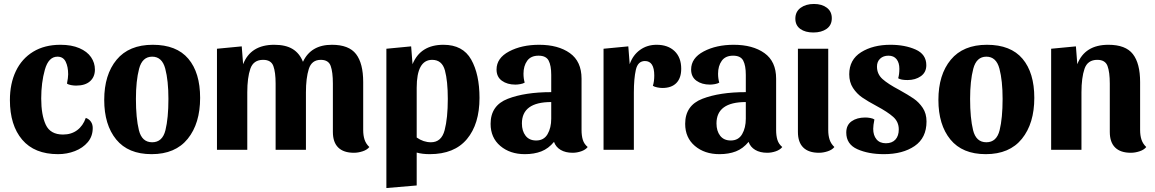

<svg xmlns="http://www.w3.org/2000/svg" viewBox="-20 -756 5830 969"><path d="M188 -259Q188 -176 211 -126.5Q234 -77 298 -77Q340 -77 369.5 -99Q399 -121 413 -161Q430 -155 439 -141.5Q448 -128 448 -110Q448 -68 423 -38.5Q398 -9 358 6.5Q318 22 273 22Q154 22 92 -51Q30 -124 30 -251Q30 -334 60 -397Q90 -460 147.5 -495Q205 -530 285 -530Q341 -530 380.5 -513Q420 -496 439.5 -467.5Q459 -439 459 -405Q459 -368 434.5 -346Q410 -324 364 -324Q352 -324 338.5 -326.5Q325 -329 318 -334Q324 -364 324 -381Q324 -419 311.5 -444.5Q299 -470 270 -470Q225 -470 206.5 -404.5Q188 -339 188 -259Z M990 -262Q990 -133 927.5 -55.5Q865 22 745 22Q627 22 566.5 -52Q506 -126 506 -252Q506 -379 568.5 -454.5Q631 -530 751 -530Q871 -530 930.5 -459.5Q990 -389 990 -262ZM830 -257Q830 -349 814 -409.5Q798 -470 748 -470Q698 -470 682 -409Q666 -348 666 -257Q666 -160 681 -99Q696 -38 748 -38Q800 -38 815 -99Q830 -160 830 -257Z M1207 -432Q1245 -530 1364 -530Q1422 -530 1457 -508.5Q1492 -487 1509 -444Q1549 -530 1655 -530Q1741 -530 1777 -483Q1813 -436 1813 -342V-100Q1813 -72 1820 -51Q1827 -30 1844 -14Q1833 0 1810.5 7.5Q1788 15 1766 15Q1714 15 1687 -11.5Q1660 -38 1660 -90V-334Q1660 -392 1649 -423Q1638 -454 1599 -454Q1553 -454 1538.5 -408Q1524 -362 1524 -290V0H1371V-334Q1371 -392 1359.5 -423Q1348 -454 1308 -454Q1259 -454 1243.5 -409Q1228 -364 1228 -290V0H1075V-510L1200 -522Z M2400 -262Q2400 -130 2336.5 -54Q2273 22 2149 22Q2111 22 2083 14V180L1930 193V-510L2055 -522L2062 -432Q2102 -530 2218 -530Q2316 -530 2358 -455.5Q2400 -381 2400 -262ZM2083 -313V-62Q2117 -38 2155 -38Q2208 -38 2224 -99Q2240 -160 2240 -257Q2240 -347 2225.5 -400.5Q2211 -454 2161 -454Q2083 -454 2083 -313Z M2629 22Q2554 22 2505 -19.5Q2456 -61 2456 -131Q2456 -224 2543 -257.5Q2630 -291 2762 -291V-378Q2762 -425 2749 -450Q2736 -475 2698 -475Q2659 -475 2640.5 -449Q2622 -423 2622 -384Q2622 -360 2628 -339Q2620 -334 2606 -331.5Q2592 -329 2581 -329Q2540 -329 2513 -348.5Q2486 -368 2486 -405Q2486 -463 2549.5 -496.5Q2613 -530 2701 -530Q2797 -530 2856 -488Q2915 -446 2915 -359V-100Q2915 -71 2921.5 -50Q2928 -29 2946 -14Q2935 0 2913.5 7.5Q2892 15 2870 15Q2834 15 2809.5 0.5Q2785 -14 2776 -40Q2748 -6 2712 8Q2676 22 2629 22ZM2762 -157V-241Q2614 -241 2614 -133Q2614 -95 2632.5 -71Q2651 -47 2686 -47Q2725 -47 2743.5 -79Q2762 -111 2762 -157Z M3179 -289V0H3026V-510L3151 -522L3158 -432Q3174 -478 3210 -504Q3246 -530 3294 -530Q3351 -530 3384.5 -498Q3418 -466 3418 -409Q3418 -362 3393.5 -337Q3369 -312 3323 -312Q3311 -312 3296.5 -315Q3282 -318 3275 -323Q3282 -345 3282 -375Q3282 -448 3235 -448Q3199 -448 3189 -403.5Q3179 -359 3179 -289Z M3611 22Q3536 22 3487 -19.5Q3438 -61 3438 -131Q3438 -224 3525 -257.5Q3612 -291 3744 -291V-378Q3744 -425 3731 -450Q3718 -475 3680 -475Q3641 -475 3622.5 -449Q3604 -423 3604 -384Q3604 -360 3610 -339Q3602 -334 3588 -331.5Q3574 -329 3563 -329Q3522 -329 3495 -348.5Q3468 -368 3468 -405Q3468 -463 3531.5 -496.5Q3595 -530 3683 -530Q3779 -530 3838 -488Q3897 -446 3897 -359V-100Q3897 -71 3903.5 -50Q3910 -29 3928 -14Q3917 0 3895.5 7.5Q3874 15 3852 15Q3816 15 3791.5 0.5Q3767 -14 3758 -40Q3730 -6 3694 8Q3658 22 3611 22ZM3744 -157V-241Q3596 -241 3596 -133Q3596 -95 3614.5 -71Q3633 -47 3668 -47Q3707 -47 3725.5 -79Q3744 -111 3744 -157Z M4178 -664Q4178 -629 4152 -610.5Q4126 -592 4085 -592Q4044 -592 4019 -610Q3994 -628 3994 -662Q3994 -697 4020.5 -716.5Q4047 -736 4088 -736Q4128 -736 4153 -717Q4178 -698 4178 -664ZM4191 -14Q4180 0 4157.5 7.5Q4135 15 4113 15Q4061 15 4034 -11.5Q4007 -38 4007 -90V-510H4160V-100Q4160 -72 4167 -51Q4174 -30 4191 -14Z M4406 -420Q4406 -382 4434 -357Q4462 -332 4519 -302Q4564 -277 4591 -258.5Q4618 -240 4637 -211.5Q4656 -183 4656 -143Q4656 -60 4596 -19Q4536 22 4441 22Q4363 22 4307 -3Q4251 -28 4251 -87Q4251 -125 4278 -144Q4305 -163 4347 -163Q4359 -163 4372.5 -160.5Q4386 -158 4393 -153Q4387 -123 4387 -106Q4387 -73 4403.5 -53Q4420 -33 4451 -33Q4482 -33 4499 -51.5Q4516 -70 4516 -103Q4516 -141 4488 -166Q4460 -191 4404 -221Q4359 -245 4331.5 -264Q4304 -283 4285 -312Q4266 -341 4266 -381Q4266 -455 4326 -492.5Q4386 -530 4474 -530Q4547 -530 4601 -506Q4655 -482 4655 -427Q4655 -391 4627.5 -371.5Q4600 -352 4560 -352Q4527 -352 4513 -361Q4519 -381 4519 -409Q4519 -439 4505 -457Q4491 -475 4464 -475Q4438 -475 4422 -460Q4406 -445 4406 -420Z M5200 -262Q5200 -133 5137.5 -55.5Q5075 22 4955 22Q4837 22 4776.5 -52Q4716 -126 4716 -252Q4716 -379 4778.5 -454.5Q4841 -530 4961 -530Q5081 -530 5140.5 -459.5Q5200 -389 5200 -262ZM5040 -257Q5040 -349 5024 -409.5Q5008 -470 4958 -470Q4908 -470 4892 -409Q4876 -348 4876 -257Q4876 -160 4891 -99Q4906 -38 4958 -38Q5010 -38 5025 -99Q5040 -160 5040 -257Z M5417 -432Q5455 -530 5574 -530Q5661 -530 5697.5 -483Q5734 -436 5734 -342V-100Q5734 -72 5741 -51Q5748 -30 5765 -14Q5754 0 5731.5 7.5Q5709 15 5687 15Q5635 15 5608 -11.5Q5581 -38 5581 -90V-334Q5581 -392 5569.5 -423Q5558 -454 5518 -454Q5469 -454 5453.5 -409Q5438 -364 5438 -290V0H5285V-510L5410 -522Z"/></svg>

Font: Sansita
Style: Bold
Weight: 700
Designer: Pablo Cosgaya
Foundry: Omnibus-Type
Version: Version 1.006